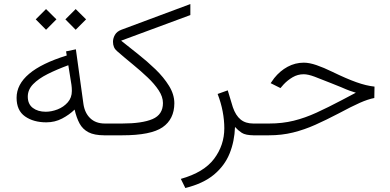

<svg xmlns="http://www.w3.org/2000/svg" viewBox="-20 -673 1940 955"><path d="M305.2 -576.7 356.4 -627.9 408.2 -576.7 356.4 -524.9ZM157.7 -576.7 209 -627.9 260.7 -576.7 209 -524.9ZM62.5 -186.5Q62.5 -319.8 312 -397L308.6 -417.5L357.4 -427.7L395 -155.8Q401.4 -111.3 428.7 -85Q456.1 -58.6 501.5 -58.6H516.6V0H499.5Q449.2 0 420.2 -15.1Q391.1 -30.3 375.7 -58.8Q360.4 -87.4 351.1 -127.9Q324.7 -102.1 288.8 -83.3Q252.9 -64.5 210.4 -64.5Q146.5 -64.5 104.5 -94Q62.5 -123.5 62.5 -186.5ZM319.8 -348.6Q262.7 -327.6 217 -304.7Q171.4 -281.7 144.8 -254.4Q118.2 -227.1 118.2 -192.4Q118.2 -155.3 143.3 -136.2Q168.5 -117.2 207.5 -117.2Q236.3 -117.2 266.4 -128.9Q296.4 -140.6 316.9 -163.8Q337.4 -187 337.4 -220.7Q337.4 -236.8 335.4 -251Z M847.2 -159.2Q846.7 -80.1 788.6 -40Q730.5 0 587.9 0H497.1V-58.6H587.4Q687 -58.6 738.8 -80.8Q790.5 -103 790.5 -160.6Q790.5 -191.4 769.5 -223.4Q748.5 -255.4 714.6 -287.6Q680.7 -319.8 640.4 -352.8Q600.1 -385.7 562 -418.9Q542 -435.5 542 -465.3Q542 -482.9 551.8 -499.8Q561.5 -516.6 583.5 -524.9L926.8 -652.8V-598.1L582.5 -470.7Q620.6 -439.9 666.3 -404.1Q711.9 -368.2 753.2 -328.4Q794.4 -288.6 820.8 -245.8Q847.2 -203.1 847.2 -159.2Z M1148.9 -41.5Q1146.5 29.8 1122.1 90.3Q1097.7 150.9 1044.7 195.3Q991.7 239.7 901.9 262.2L879.4 216.8Q994.1 184.6 1044.9 116.9Q1095.7 49.3 1095.7 -35.2Q1095.7 -75.2 1087.6 -118.2Q1079.6 -161.1 1062.5 -205.6L1112.8 -223.6L1138.2 -139.6Q1152.3 -98.6 1176.8 -78.6Q1201.2 -58.6 1239.7 -58.6H1258.8V0H1244.1Q1201.2 0 1182.4 -12.5Q1163.6 -24.9 1148.9 -41.5Z M1239.3 0V-58.6H1318.8Q1384.3 -58.6 1440.7 -72.5Q1497.1 -86.4 1554.7 -112.8Q1612.3 -139.2 1680.7 -175.3L1750 -211.9Q1729.5 -218.3 1719.7 -221.7Q1710 -225.1 1701.4 -228.8Q1692.9 -232.4 1676.8 -239.3Q1660.6 -246.1 1627 -259.3Q1577.6 -279.3 1544.9 -291.5Q1512.2 -303.7 1490.7 -303.7Q1460.9 -303.7 1435.5 -288.8Q1410.2 -273.9 1390.6 -252.9L1375 -234.9L1326.2 -259.3L1343.8 -284.2Q1372.6 -320.3 1410.4 -340.8Q1448.2 -361.3 1491.2 -361.3Q1518.6 -361.3 1554.2 -349.1Q1589.8 -336.9 1632.8 -315.9Q1703.1 -281.7 1752.2 -264.2Q1801.3 -246.6 1842.8 -242.2L1841.8 -185.5Q1811 -179.7 1770.5 -161.9Q1730 -144 1662.6 -107.9Q1603 -76.7 1548.3 -52.2Q1493.7 -27.8 1437.5 -13.9Q1381.3 0 1317.4 0Z"/></svg>

Font: Vazir Thin
Style: Thin
Weight: 100
Designer: Saber Rastikerdar
Foundry: Saber Rastikerdar
Version: Version 30.0.0